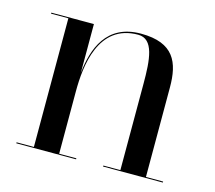

<svg xmlns="http://www.w3.org/2000/svg" viewBox="-75 -562 731 653"><g transform="rotate(15 290.0 -235.0)"><path d="M32.5 -3.5V0H243V-3.5H182.5V-223C182.5 -312 197.5 -464 337.5 -464C393 -464 398 -391.5 398 -307.5V-3.5H338V0H548.5V-3.5H488V-319C488 -406 463 -470 346 -470C224.5 -470 191.5 -374.5 182.5 -288V-460H32.5V-456.5H93.5V-3.5Z"/></g></svg>

Font: Bodoni* 48pt
Style: Regular
Weight: 400
Version: Version 2.3